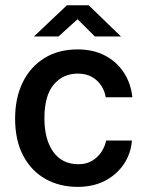

<svg xmlns="http://www.w3.org/2000/svg" viewBox="-20 -720 580 750"><path d="M283.5 -527Q344 -527 390 -503Q436 -479 463.8 -436.5Q491.5 -394 497 -340H393Q389.5 -363.5 376 -384.8Q362.5 -406 339.5 -419.2Q316.5 -432.5 284 -432.5Q226 -432.5 189.8 -389.5Q153.5 -346.5 153.5 -257.5Q153.5 -175.5 188 -127Q222.5 -78.5 286.5 -78.5Q318.5 -78.5 341.2 -92.8Q364 -107 377.2 -128.2Q390.5 -149.5 394.5 -171H495.5Q491 -118.5 462.8 -77.5Q434.5 -36.5 388.8 -13.2Q343 10 283.5 10Q212.5 10 157.2 -21.2Q102 -52.5 70.5 -112.2Q39 -172 39 -256.5Q39 -337 68.5 -397.8Q98 -458.5 153 -492.8Q208 -527 283.5 -527ZM350.5 -577.5 283 -645 208.5 -577.5H112.5L241.5 -699.5H326.5L452.5 -577.5Z"/></svg>

Font: Public Sans SemiBold
Style: Regular
Weight: 600
Designer: The Public Sans Project Authors: Dan O. Williams and USWDS (Libre Franklin designed by Pablo Impallari and Rodrigo Fuenz
Version: Version 1.007